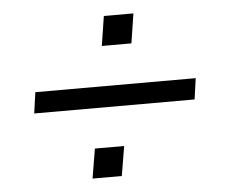

<svg xmlns="http://www.w3.org/2000/svg" viewBox="-42 -577 684 582"><g transform="rotate(-5 300.0 -286.0)"><path d="M58 -254 67 -318H555L546 -254ZM217 -42 232 -132H321L306 -42ZM280 -440 294 -530H384L370 -440Z"/></g></svg>

Font: Nunito Sans 10pt
Style: Italic
Weight: 400
Italic angle: -9°
Designer: Vernon Adams
Foundry: Vernon Adams
Version: Version 3.101;gftools[0.9.27]